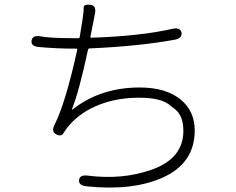

<svg xmlns="http://www.w3.org/2000/svg" viewBox="-20 -794 1040 845"><path d="M361 26Q325 22 328 -2Q331 -26 367 -21Q517 -2 644 -46Q787 -95 787 -218Q787 -283 752 -312Q738 -323 724 -334Q685 -364 591.5 -364Q498 -364 419 -334Q336 -302 284 -242Q269 -225 259.5 -208Q250 -191 227 -203Q204 -215 221 -247Q268 -340 320 -575Q321 -580 316 -580H298Q232 -580 152 -587Q115 -590 119 -615Q122 -640 158 -634Q203 -626 297 -626H324Q330 -626 331 -632L343 -706Q349 -747 348.5 -761.5Q348 -776 377 -773Q405 -771 398 -734L378 -633Q377 -628 382 -628Q598 -635 738 -667Q774 -675 779 -650Q783 -626 748 -619Q587 -590 375 -581Q368 -581 367 -574Q329 -395 297 -314Q295 -309 299 -312Q422 -409 595 -409Q710 -409 775 -356Q837 -305 837 -220Q837 -75 695 -12Q562 47 361 26Z"/></svg>

Font: Resource Han Rounded JP Light
Style: Regular
Weight: 300
Designer: Cyano Hao (round all glyphs); Ryoko NISHIZUKA 西塚涼子 (kana, bopomofo & ideographs); Paul D. Hunt (Latin, Greek & Cyrillic)
Foundry: Cyano Hao
Version: 0.990